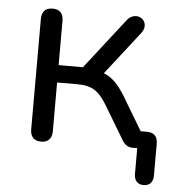

<svg xmlns="http://www.w3.org/2000/svg" viewBox="-48 -536 661 716"><g transform="rotate(5 282.5 -178.0)"><path d="M515 135Q498 135 489 124.5Q480 114 480 97V-10L488 0H461Q451 0 441.5 -5.5Q432 -11 425 -22L350 -147Q334 -174 318.5 -189.5Q303 -205 284 -211.5Q265 -218 237 -218H161V-35Q161 -15 150.5 -4Q140 7 121 7Q101 7 90.5 -4Q80 -15 80 -35V-449Q80 -470 90.5 -480.5Q101 -491 121 -491Q140 -491 150.5 -480.5Q161 -470 161 -449V-283H252L400 -473Q410 -485 422 -488.5Q434 -492 444.5 -488.5Q455 -485 461.5 -476.5Q468 -468 468 -456Q468 -444 459 -431L318 -250L295 -276Q323 -273 344 -262Q365 -251 384 -229Q403 -207 425 -168L506 -33L477 -64H511Q531 -64 541 -53.5Q551 -43 551 -23V97Q551 114 542 124.5Q533 135 515 135Z"/></g></svg>

Font: Nunito
Style: Regular
Weight: 400
Designer: Vernon Adams
Foundry: Vernon Adams
Version: Version 3.602